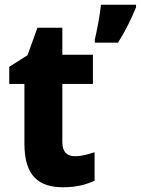

<svg xmlns="http://www.w3.org/2000/svg" viewBox="-20 -780 594 810"><path d="M554 -749V-760H406C402 -719 389 -650 380 -613V-600H478C510 -651 534 -701 554 -749ZM296 -121C262 -121 243 -140 243 -180V-426H372V-549H243V-663H138L96 -547L19 -498V-426H83V-174C83 -37 144 10 246 10C302 10 344 -1 379 -18V-138C350 -128 324 -121 296 -121Z"/></svg>

Font: Noto Sans Thai SemCond ExtBd
Style: Regular
Weight: 800
Width: 4
Designer: Monotype Design Team
Foundry: Monotype Imaging Inc.
Version: Version 2.002